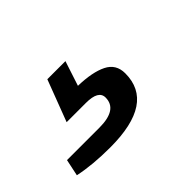

<svg xmlns="http://www.w3.org/2000/svg" viewBox="-129 -110 381 381"><g transform="rotate(-45 61.5 81.0)"><path d="M9.8 172.9Q-39.6 172.9 -76.2 165L-68.8 129.9H22Q73.2 129.9 73.2 96.2Q73.2 76.2 38.1 76.2H-16.1L17.1 -11.2H67.9L50.8 41Q90.3 42 112.5 53Q134.8 64 134.8 89.8Q134.8 172.9 9.8 172.9Z"/></g></svg>

Font: Archivo Light
Style: Italic
Weight: 300
Italic angle: -10°
Designer: Hector Gatti
Foundry: Omnibus-Type
Version: Version 2.001